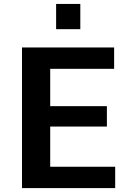

<svg xmlns="http://www.w3.org/2000/svg" viewBox="-20 -964 672 984"><path d="M92.8 -720.7H564.9V-611.3H237.3V-419.9H527.8V-315.4H237.3V-109.4H570.3V0H92.8ZM267.6 -943.8H391.6V-814.5H267.6Z"/></svg>

Font: Monda
Style: Bold
Weight: 700
Designer: Vernon Adams
Foundry: Vernon Adams
Version: Version 2.100; ttfautohint (v1.8.3)